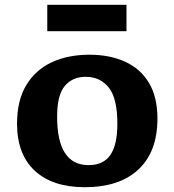

<svg xmlns="http://www.w3.org/2000/svg" viewBox="-20 -766 725 800"><path d="M333 14Q199 14 125 -54.5Q51 -123 51 -251Q51 -347 89 -410.5Q127 -474 194.5 -506Q262 -538 353 -538Q437 -538 501 -509Q565 -480 600.5 -421Q636 -362 636 -272Q636 -134 557 -60Q478 14 333 14ZM349 -78Q411 -78 440 -120.5Q469 -163 469 -250Q469 -357 433 -401.5Q397 -446 337 -446Q282 -446 250 -408Q218 -370 218 -280Q218 -78 349 -78ZM177 -636V-746H507V-636Z"/></svg>

Font: Literata 7pt
Style: Bold
Weight: 700
Designer: Latin by Veronika Burian and Jose Scaglione. Greek by Irene Vlachou. Cyrillic by Vera Evstafieva.
Foundry: TypeTogether
Version: Version 3.002